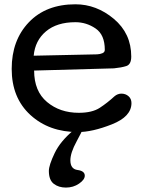

<svg xmlns="http://www.w3.org/2000/svg" viewBox="-20 -600 677 890"><path d="M34.2 0ZM138.2 -272.9Q138.2 -177.2 198 -127.2Q257.8 -77.1 345.2 -77.1Q407.2 -77.1 442.6 -100.3Q478 -123.5 510.3 -153.3Q517.6 -159.7 525.9 -162.8Q534.2 -166 542.5 -166Q562 -166 575.7 -154.1Q589.4 -142.1 589.4 -122.1Q589.4 -59.6 498.8 -23.7Q408.2 12.2 341.3 12.2Q207.5 12.2 120.8 -67.1Q34.2 -146.5 34.2 -280.8Q34.2 -413.6 113.8 -496.8Q193.4 -580.1 329.6 -580.1Q427.2 -580.1 507.8 -512.5Q588.4 -444.8 588.4 -337.9Q588.4 -301.3 565.7 -293.9Q543 -286.6 508.3 -283.2ZM465.8 -369.1Q465.8 -439 423.1 -468Q380.4 -497.1 329.6 -497.1Q243.7 -497.1 193.1 -454.6Q142.6 -412.1 136.2 -341.8L429.7 -348.1Q443.4 -348.6 454.6 -353.3Q465.8 -357.9 465.8 -369.1ZM285.6 269.5Q252 269.5 229.2 252Q206.5 234.4 206.5 192.4Q206.5 166 233.2 110.1Q259.8 54.2 321.8 2.9H360.4Q363.8 2.9 335 55.7Q306.2 108.4 306.2 143.1Q306.2 183.6 339.6 188Q373 192.4 373 214.4Q373 232.9 346.4 251.2Q319.8 269.5 285.6 269.5Z"/></svg>

Font: Cutive
Style: Regular
Weight: 400
Designer: Vernon Adams
Version: Version 1.002